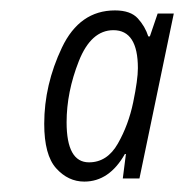

<svg xmlns="http://www.w3.org/2000/svg" viewBox="-20 -742 354 369"><path d="M108 -507Q108 -565 131.5 -624.5Q155 -684 198 -684Q245 -684 245 -611Q245 -589 236 -545.5Q227 -502 206.5 -466Q186 -430 151 -430Q108 -430 108 -507ZM220 -446H222L216 -399H248L314 -716H283L268 -672H265Q259 -691 245 -706.5Q231 -722 201 -722Q133 -722 99 -650.5Q65 -579 65 -504Q65 -444 88 -418.5Q111 -393 142 -393Q190 -393 220 -446Z"/></svg>

Font: Noto Sans Display Condensed Light
Style: Italic
Weight: 300
Width: 3
Designer: Monotype Design team
Foundry: Monotype Imaging Inc.
Version: 1.000